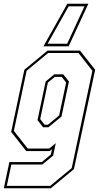

<svg xmlns="http://www.w3.org/2000/svg" viewBox="-48 -812 573 1032"><path d="M-27.5 200 2.5 59H176.5L225.5 18.5L231.5 -10L219.5 0H93L12 -103L83 -437L207.5 -540H382L463.5 -437L349.5 97L225 200ZM-11.5 187H222L337.5 91.5L448.5 -431.5L374 -527H210.5L95 -431.5L26.5 -108.5L101 -13.5H216.5L252 -42.5L237.5 24.5L179 72.5H13ZM183.5 -128 153.5 -166.5 197.5 -374 244 -412.5H292L322.5 -374L282.5 -185.5L212 -128ZM192 -141.5H209.5L270 -191.5L307.5 -368.5L283 -399H246.5L209.5 -368.5L168 -172ZM427 -792 321 -563H185.5L314 -792ZM406 -778H321L208 -577H313Z"/></svg>

Font: Tourney Condensed Thin
Style: Italic
Weight: 100
Width: 3
Italic angle: -12°
Designer: Tyler Finck
Foundry: Etcetera Type Co
Version: Version 1.010; ttfautohint (v1.8.3)